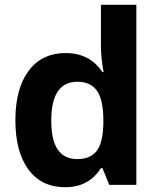

<svg xmlns="http://www.w3.org/2000/svg" viewBox="-20 -780 673 810"><path d="M306.6 -435.1Q196.3 -435.1 196.3 -272Q195.3 -108.9 305.7 -108.9Q360.4 -108.9 387 -142.1Q413.6 -175.3 416 -254.9V-271Q416 -358.9 389.2 -397Q362.3 -435.1 306.6 -435.1ZM412.1 -476.1H417Q405.8 -537.1 405.8 -585V-759.8H555.2V0H440.9L412.1 -70.8H405.8Q355 9.8 254.9 9.8Q154.8 9.8 99.9 -64.9Q44.9 -139.6 44.9 -272.9Q44.9 -406.2 100.8 -481.2Q156.7 -556.2 257.3 -556.2Q357.9 -556.2 412.1 -476.1Z"/></svg>

Font: NotoSans-Bold
Style: Bold
Weight: 700
Designer: Monotype Design team
Foundry: Monotype Imaging Inc.
Version: Version 1.04